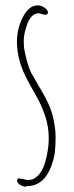

<svg xmlns="http://www.w3.org/2000/svg" viewBox="-20 -693 279 725"><path d="M147.9 -637.2 127 -643.1Q111.3 -643.1 99.6 -630.6Q87.9 -618.2 82 -599.6Q69.8 -563.5 69.8 -543Q69.8 -522.5 70.8 -513.7Q71.8 -504.9 74.5 -493.2Q77.1 -481.4 78.1 -476.6Q79.1 -471.7 83.7 -456.3Q88.4 -440.9 88.9 -439L96.2 -420.9Q106 -403.3 121.6 -376.7Q137.2 -350.1 145 -336.4Q152.8 -322.8 163.1 -300.5Q173.3 -278.3 177.7 -260.3Q189.9 -213.9 189.9 -177Q189.9 -140.1 187 -117.9Q184.1 -95.7 176 -72.3Q168 -48.8 156.2 -31.2Q129.4 9.8 81.1 9.8L76.2 12.2Q46.9 6.8 43.9 -12.2L48.8 -20L85 -13.2Q107.9 -13.2 124.5 -31Q141.1 -48.8 149.4 -76.2Q164.1 -127 164.1 -170.2Q164.1 -213.4 151.6 -251.7Q139.2 -290 121.6 -321.8Q104 -353.5 86.4 -385.3Q43.9 -461.9 43.9 -536.1Q43.9 -574.2 57.6 -608.9Q82.5 -672.9 123 -672.9Q134.3 -672.9 147.7 -664.3Q161.1 -655.8 161.1 -645Q161.1 -637.2 147.9 -637.2ZM154.8 -641.1V-640.1H155.8Q155.8 -641.1 154.8 -641.1Z"/></svg>

Font: Amatic SC
Style: Regular
Weight: 400
Version: Version 1.004